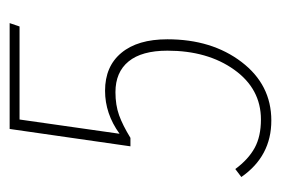

<svg xmlns="http://www.w3.org/2000/svg" viewBox="-110 -448 569 388"><g transform="rotate(-90 174.0 -254.5)"><path d="M320.8 -519 314 -499H126L97.2 -296.9Q137.7 -326.2 184.1 -326.2Q233.4 -326.2 260.7 -293.2Q288.1 -260.3 288.1 -200.2Q288.1 -110.4 242.2 -50.3Q196.3 9.8 124 9.8Q51.8 9.8 9.8 -50.8L25.9 -63Q45.4 -36.6 68.6 -23.9Q91.8 -11.2 126 -11.2Q188 -11.2 226.6 -65.2Q265.1 -119.1 265.1 -200.2Q265.1 -252 243.4 -278.6Q221.7 -305.2 181.2 -305.2Q155.3 -305.2 134.8 -297.9Q114.3 -290.5 88.9 -274.9H71.8L106.9 -519Z"/></g></svg>

Font: Fira Sans Compressed Thin
Style: Italic
Weight: 100
Width: 3
Italic angle: -8°
Designer: Carrois Corporate & Edenspiekermann AG
Foundry: Carrois Corporate GbR & Edenspiekermann AG
Version: Version 4.203;PS 004.203;hotconv 1.0.88;makeotf.lib2.5.64775